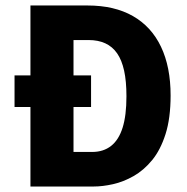

<svg xmlns="http://www.w3.org/2000/svg" viewBox="-20 -680 681 700"><path d="M33 -405H312V-290H33ZM166 0V-126H316Q357 -126 385 -148Q413 -170 427 -214.5Q441 -259 441 -329Q441 -384 432.5 -422.5Q424 -461 407 -485.5Q390 -510 364 -522Q338 -534 303 -534H166V-660H299Q397 -660 464.5 -621.5Q532 -583 567 -509.5Q602 -436 602 -332Q602 -249 583.5 -191Q565 -133 534.5 -96Q504 -59 467 -38Q430 -17 392 -8.5Q354 0 321 0ZM91 0V-660H248V0Z"/></svg>

Font: Bricolage Grotesque 24pt SemiCondensed ExtraBold
Style: Regular
Weight: 800
Width: 4
Designer: Mathieu Triay
Foundry: Atelier Triay
Version: Version 1.001;gftools[0.9.33.dev8+g029e19f]